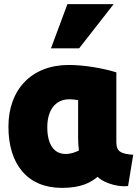

<svg xmlns="http://www.w3.org/2000/svg" viewBox="-20 -878 668 934"><path d="M455 -18C422 9 377 36 281 36C114 36 21 -78 21 -262C21 -442 133 -562 315 -562C392 -562 485 -545 546 -526V-187C546 -140 568 -130 628 -125L603 27C536 34 469 0 455 -18ZM360 -202V-391C353 -392 333 -395 317 -395C250 -395 210 -343 210 -259C210 -178 241 -129 299 -129C326 -129 348 -138 364 -146C362 -163 360 -182 360 -202ZM365 -643H228L308 -858H533Z"/></svg>

Font: Repo Black
Style: Regular
Weight: 900
Designer: Stefan Peev
Foundry: Context Ltd
Version: Version 1.502